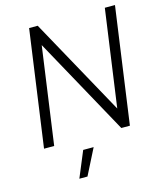

<svg xmlns="http://www.w3.org/2000/svg" viewBox="-139 -848 1016 1188"><g transform="rotate(-15 369.0 -254.5)"><path d="M57 0 161 -745H216L559 -123L646 -745H711L607 0H552L209 -623L122 0ZM220 236 289 70H356L272 236Z"/></g></svg>

Font: Plus Jakarta Sans Light
Style: Italic
Weight: 300
Italic angle: -8°
Designer: Gumpita Rahayu
Foundry: Tokotype
Version: Version 2.071; ttfautohint (v1.8.4.7-5d5b);gftools[0.9.29]